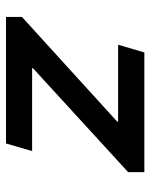

<svg xmlns="http://www.w3.org/2000/svg" viewBox="51 -562 511 654"><g transform="rotate(90 307.0 -235.5)"><path d="M38.1 0V-54.2L395 -378.9V-381.8H132.8L159.2 -471.2H566.9V-416L212.9 -91.8V-88.9H495.1L469.2 0Z"/></g></svg>

Font: IntelOne Mono Medium
Style: Italic
Weight: 500
Italic angle: -16°
Designer: Fred Shallcrass
Foundry: Frere-Jones Type LLC
Version: Version 1.200;hotconv 1.1.0;makeotfexe 2.6.0;FJTRelease1.2